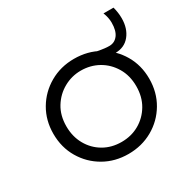

<svg xmlns="http://www.w3.org/2000/svg" viewBox="-138 -712 833 845"><g transform="rotate(-30 279.0 -289.5)"><path d="M281 6Q213 6 158 -25.5Q103 -57 70.5 -112Q38 -167 38 -236Q38 -304 70 -358.5Q102 -413 157.5 -445Q213 -477 281 -477Q351 -477 406 -445Q461 -413 493 -358.5Q525 -304 525 -236Q525 -167 492.5 -112Q460 -57 404.5 -25.5Q349 6 281 6ZM281 -55Q331 -55 371 -78Q411 -101 435 -141.5Q459 -182 459 -236Q459 -290 434.5 -331Q410 -372 370 -394.5Q330 -417 281 -417Q235 -417 194.5 -394.5Q154 -372 129 -331.5Q104 -291 104 -236Q104 -184 127 -143Q150 -102 190 -78.5Q230 -55 281 -55ZM553 -527Q553 -475 526 -441.5Q499 -408 452 -408Q432 -408 417.5 -410.5Q403 -413 388 -417L381 -419L382 -456L397 -453Q409 -451 421 -449.5Q433 -448 445 -448Q472 -448 488.5 -469.5Q505 -491 505 -532Q505 -558 494 -585H545Q549 -570 551 -555.5Q553 -541 553 -527Z"/></g></svg>

Font: Lil Grotesk
Style: Regular
Weight: 400
Designer: Bastien Sozeau
Foundry: NBR — Bastien Sozeau
Version: Version 4.002; ttfautohint (v1.8.4.7-5d5b)